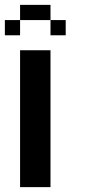

<svg xmlns="http://www.w3.org/2000/svg" viewBox="-20 -769 415 789"><path d="M187.5 -686.5V-749H62.5V-686.5ZM62.5 -624V-686.5H0V-624ZM250 -624V-686.5H187.5V-624ZM187.5 0V-562.5H62.5V0Z"/></svg>

Font: Chicago Kare
Style: Regular
Weight: 400
Designer: Duane King
Version: Version 1.001;hotconv 1.0.109;makeotfexe 2.5.65596